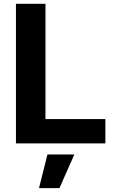

<svg xmlns="http://www.w3.org/2000/svg" viewBox="-20 -747 607 1000"><path d="M528.8 0H63V-727.1H216.8V-127H528.8ZM289.6 232.9H183.1L227.1 57.6H367.2Z"/></svg>

Font: My Font
Style: Bold
Weight: 500
Designer: Rasmus Andersson
Foundry: rsms
Version: Version 0.001